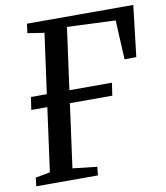

<svg xmlns="http://www.w3.org/2000/svg" viewBox="-83 -812 764 882"><g transform="rotate(-10 299.0 -371.5)"><path d="M14.8 0 19.4 -39.6 87.4 -52.2 128 -349.2H53.2L61.9 -408.2H136L174.4 -687.7L96.7 -699.7L102.3 -743H598.3L570.4 -504.6L515.4 -503.9L506.4 -686.9L280.7 -696.4L241.3 -408.2H439.8L431 -349.2H233.2L192.7 -52.2L306.5 -39.6L302.6 0Z"/></g></svg>

Font: Merriweather Light
Style: Italic
Weight: 300
Italic angle: -7.8°
Designer: Eben Sorkin
Foundry: Eben Sorkin
Version: Version 2.101